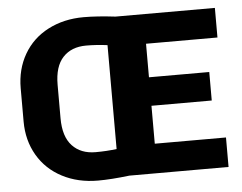

<svg xmlns="http://www.w3.org/2000/svg" viewBox="-52 -784 1077 855"><g transform="rotate(-5 487.0 -356.0)"><path d="M936.5 0H493.2Q411.6 9.8 352.5 9.8Q263.2 9.8 192.9 -26.9Q122.6 -63.5 83.7 -130.1Q44.9 -196.8 44.9 -280.8V-429.7Q44.9 -514.2 83.5 -581.1Q122.1 -647.9 192.4 -684.3Q262.7 -720.7 351.6 -720.7Q411.6 -720.7 493.2 -710.9H937.5V-578.6H618.2V-428.7H887.7V-301.3H618.2V-131.8H936.5ZM352.5 -117.2Q401.9 -117.2 446.8 -123V-587.4Q397 -593.8 351.6 -593.8Q285.6 -593.8 247.8 -553.2Q210 -512.7 210 -430.7V-281.2Q210 -199.2 248.3 -158.2Q286.6 -117.2 352.5 -117.2Z"/></g></svg>

Font: Roboto Black
Style: Regular
Weight: 900
Designer: Google
Version: Version 2.134; 2016